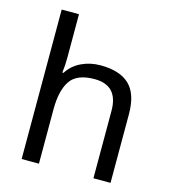

<svg xmlns="http://www.w3.org/2000/svg" viewBox="-112 -852 843 943"><g transform="rotate(15 309.0 -380.0)"><path d="M173 -537Q173 -497 168 -462H174Q200 -503 244.5 -524Q289 -545 341 -545Q439 -545 488 -498.5Q537 -452 537 -349V0H450V-343Q450 -472 330 -472Q240 -472 206.5 -421.5Q173 -371 173 -277V0H85V-760H173Z"/></g></svg>

Font: TSCustom
Style: Regular
Weight: 400
Designer: Monotype Design Team
Foundry: Monotype Imaging Inc.
Version: Version 2.004; ttfautohint (v1.8.3) -l 8 -r 50 -G 200 -x 14 